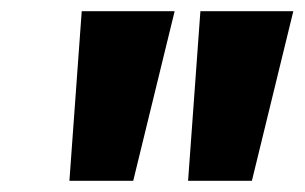

<svg xmlns="http://www.w3.org/2000/svg" viewBox="-20 -800 544 343"><path d="M218 -477H104L126 -780H292ZM430 -477H316L338 -780H504Z"/></svg>

Font: Bitter Pro Black
Style: Italic
Weight: 900
Italic angle: -9°
Designer: Sol Matas, and Bitter project Authors
Foundry: Sol Matas
Version: Version 1.010